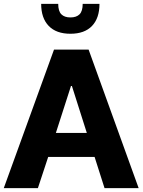

<svg xmlns="http://www.w3.org/2000/svg" viewBox="-22 -980 743 1000"><path d="M229 -162.6 175.3 0H-2.4L259.3 -721.7H439.5L700.2 0H522.5L470.7 -162.6ZM347.7 -532.2 269 -287.6H430.2L352.5 -532.2ZM496.1 -960Q496.1 -885.7 457.3 -845Q418.5 -804.2 344.7 -804.2Q271 -804.2 231.7 -845Q192.4 -885.7 192.4 -960H281.2Q281.2 -921.9 297.6 -905.5Q314 -889.2 344.7 -889.2Q376 -889.2 392.3 -905.5Q408.7 -921.9 408.7 -960Z"/></svg>

Font: Estedad-FD ExtraBold
Style: Regular
Weight: 800
Designer: Amin Abedi
Version: Version 7.3